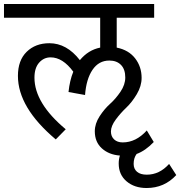

<svg xmlns="http://www.w3.org/2000/svg" viewBox="-40 -668 905 964"><path d="M809 155 845 211Q785 276 696 276Q635 276 595.5 242.5Q556 209 556 153Q556 132 562 113Q507 109 471.5 77Q436 45 436 -9Q436 -47 460 -84Q484 -121 512.5 -146.5Q541 -172 565 -207.5Q589 -243 589 -279Q589 -320 567.5 -342Q546 -364 509 -364Q456 -364 424.5 -317.5Q393 -271 387 -191L304 -206Q310 -264 328 -308Q275 -380 214 -380Q180 -380 156.5 -353.5Q133 -327 133 -278Q133 -150 290 -19L240 32Q50 -128 50 -287Q50 -365 94 -408Q138 -451 208 -451Q295 -451 361 -366Q403 -417 463 -429V-579H-20V-648H734V-579H546V-429Q606 -417 638.5 -375Q671 -333 671 -277Q671 -236 647 -195.5Q623 -155 594 -127.5Q565 -100 541 -67.5Q517 -35 517 -8Q517 17 533 32Q549 47 576 47Q643 47 697 -13L732 45Q690 89 646 105Q631 125 631 155Q631 180 648 194.5Q665 209 697 209Q761 209 809 155Z"/></svg>

Font: Martel Sans
Style: Regular
Weight: 400
Designer: Dan Reynolds and Mathieu Réguer
Foundry: Dan Reynolds and Mathieu Réguer
Version: Version 1.001;PS 001.001;hotconv 1.0.70;makeotf.lib2.5.58329